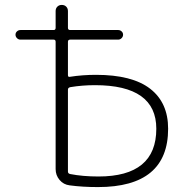

<svg xmlns="http://www.w3.org/2000/svg" viewBox="-20 -750 751 780"><path d="M256 -386V-53Q256 -45 265 -43Q316 -33 380 -33Q615 -33 615 -227Q615 -404 366 -404Q314 -404 266 -396Q256 -394 256 -386ZM63 -589Q55 -589 49 -595Q43 -601 43 -609Q43 -617 49 -622.5Q55 -628 63 -628H198Q206 -628 206 -637V-705Q206 -716 213 -723Q220 -730 231 -730Q242 -730 249 -723Q256 -716 256 -705V-637Q256 -628 265 -628H460Q468 -628 474 -622.5Q480 -617 480 -609Q480 -601 474 -595Q468 -589 460 -589H265Q256 -589 256 -580V-445Q256 -436 264 -438Q315 -446 370 -446Q517 -446 590 -389.5Q663 -333 663 -227Q663 10 378 10Q315 10 263 3Q238 0 222 -19Q206 -38 206 -63V-580Q206 -589 198 -589Z"/></svg>

Font: Rounded Mplus 1c Light
Style: Regular
Weight: 300
Version: Version 1.059.20150529